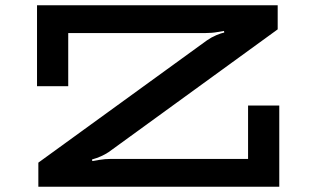

<svg xmlns="http://www.w3.org/2000/svg" viewBox="-20 -706 1191 726"><path d="M125 -91 762 -553Q779 -565 798 -573Q817 -581 828 -583L827 -589Q824 -589 803 -585Q782 -581 756 -581H238V-380H120V-686H1030V-595L391 -131Q364 -113 328 -103L329 -97Q335 -98 356 -101.5Q377 -105 397 -105H918V-307H1036V0H125Z"/></svg>

Font: BioRhyme Expanded
Style: Bold
Weight: 700
Width: 7
Designer: Aoife Mooney
Foundry: Aoife Mooney Type
Version: Version 1.000